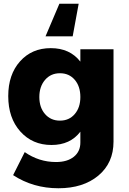

<svg xmlns="http://www.w3.org/2000/svg" viewBox="-20 -804 688 1025"><path d="M400 -784 368 -610H223L297 -784ZM409 -541H586V-48Q586 66 505 133.5Q424 201 292 201Q157 201 50 131L112 8Q188 61 279 61Q339 61 374 33Q409 5 409 -43V-101Q355 -30 255 -30Q153 -30 88.5 -102Q24 -174 24 -291Q24 -406 87 -476.5Q150 -547 251 -547Q353 -547 409 -475ZM409 -286Q409 -343 379 -378Q349 -413 300 -413Q251 -413 220.5 -377.5Q190 -342 190 -286Q190 -230 220.5 -195Q251 -160 300 -160Q349 -160 379 -195Q409 -230 409 -286Z"/></svg>

Font: Montserrat arm
Style: Bold
Weight: 700
Designer: Julieta Ulanovsky
Foundry: Julieta Ulanovsky
Version: Version 6.000;PS 006.000;hotconv 1.0.88;makeotf.lib2.5.64775